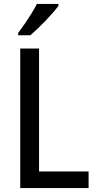

<svg xmlns="http://www.w3.org/2000/svg" viewBox="-20 -962 495 982"><path d="M83.5 0V-713.9H179.7V-85H433.1V0ZM278.8 -941.9V-932.1Q268.6 -917.5 251.2 -897.7Q233.9 -877.9 213.4 -856.4Q192.9 -835 172.4 -815.4Q151.9 -795.9 135.3 -781.7H72.8V-793.5Q90.3 -816.4 107.9 -842Q125.5 -867.7 141.4 -893.6Q157.2 -919.4 168.9 -941.9Z"/></svg>

Font: Open Sans SemiCondensed Medium
Style: Regular
Weight: 500
Width: 4
Designer: Monotype Design Team
Foundry: Monotype Imaging Inc.
Version: Version 3.000